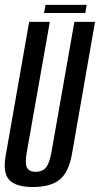

<svg xmlns="http://www.w3.org/2000/svg" viewBox="-31 -765 411 790"><path d="M104 4.5Q175.5 4.5 213.2 -25Q251 -54.5 264.5 -128L360 -675H275L181 -140.5Q172.5 -92 157.5 -75Q142.5 -58 115.5 -58Q89.5 -58 80.2 -75Q71 -92 79.5 -140.5L174 -675H89L-7 -128Q-20.5 -54.5 6.8 -25Q34 4.5 104 4.5ZM150 -711.5H320L325.5 -745H156.5Z"/></svg>

Font: Anybody ExtraCondensed
Style: Italic
Weight: 400
Width: 2
Italic angle: -10°
Version: Version 1.113;gftools[0.9.25]